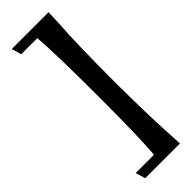

<svg xmlns="http://www.w3.org/2000/svg" viewBox="-275 -706 849 849"><g transform="rotate(-45 149.5 -281.5)"><path d="M263.7 129.4H46.4L32.7 83.5H147Q155.8 -17.1 155.8 -260.7Q155.8 -545.4 147 -646H46.4L32.7 -691.9H263.2L260.3 -618.7Q252 -509.8 252 -260.7Q252 -53.2 263.7 129.4Z"/></g></svg>

Font: Quaaykop
Style: Bold
Weight: 700
Designer: Tup Wanders
Foundry: Free font, DO NOT SELL
Version: Version 1.00;July 31, 2023;FontCreator 11.5.0.2430 64-bit